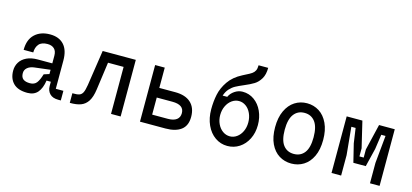

<svg xmlns="http://www.w3.org/2000/svg" viewBox="-64 -1247 3729 1736"><g transform="rotate(15 1800.0 -379.0)"><path d="M541 0H517Q464 0 437 -28Q410 -56 410 -100V-140H370Q359 -66 325.5 -27Q292 12 230 12Q142 12 98.5 -31.5Q55 -75 55 -150Q55 -193 76.5 -228Q98 -263 140.5 -283.5Q183 -304 244 -304H380V-375Q380 -419 357 -440.5Q334 -462 294 -462Q238 -462 213 -432Q188 -402 188 -355H98Q98 -451 151.5 -501.5Q205 -552 294 -552Q378 -552 424 -502Q470 -452 470 -355V-90H541ZM330 -188 380 -204V-244L231 -226Q192 -221 168.5 -201Q145 -181 145 -150Q145 -112 166.5 -95Q188 -78 230 -78Q272 -78 293 -105.5Q314 -133 330 -188Z M741 -198 791 -530H1101V0H1011V-440H865L829 -180Q819 -108 794 -69Q769 -30 728.5 -14.5Q688 1 625 0V-90Q668 -89 689 -96Q710 -103 721.5 -125.5Q733 -148 741 -198Z M1628 -172Q1628 -211 1600.5 -230.5Q1573 -250 1519 -250H1372V-90H1519Q1572 -90 1600 -111Q1628 -132 1628 -172ZM1521 0H1282V-530H1372V-340H1521Q1616 -340 1667 -293.5Q1718 -247 1718 -161Q1718 -78 1666 -39Q1614 0 1521 0Z M2230 -246Q2230 -292 2212.5 -330.5Q2195 -369 2165 -390.5Q2135 -412 2100 -412Q2064 -412 2033.5 -390Q2003 -368 1985 -330Q1967 -292 1967 -246Q1967 -201 1985 -163Q2003 -125 2033.5 -103.5Q2064 -82 2100 -82Q2135 -82 2165 -103.5Q2195 -125 2212.5 -162.5Q2230 -200 2230 -246ZM1875 -276Q1875 -348 1888.5 -413.5Q1902 -479 1944.5 -541Q1987 -603 2067 -644L2092 -657Q2131 -676 2149 -688.5Q2167 -701 2176.5 -719.5Q2186 -738 2186 -770H2276Q2276 -707 2252 -667Q2228 -627 2194 -606Q2160 -585 2105 -562Q2058 -542 2031 -527.5Q2004 -513 1980 -487Q1956 -461 1943 -421H1986Q2001 -455 2035.5 -478.5Q2070 -502 2110 -502Q2171 -502 2219 -467.5Q2267 -433 2293.5 -374.5Q2320 -316 2320 -246Q2320 -173 2291 -115Q2262 -57 2212 -24.5Q2162 8 2100 8Q2037 8 1985.5 -28Q1934 -64 1904.5 -128.5Q1875 -193 1875 -276Z M2700 -462Q2637 -462 2601 -414.5Q2565 -367 2565 -269Q2565 -171 2601 -124.5Q2637 -78 2700 -78Q2763 -78 2799 -124.5Q2835 -171 2835 -269Q2835 -367 2799 -414.5Q2763 -462 2700 -462ZM2700 -552Q2763 -552 2814 -519.5Q2865 -487 2895 -423Q2925 -359 2925 -269Q2925 -177 2895 -114Q2865 -51 2814 -19.5Q2763 12 2700 12Q2637 12 2586 -19.5Q2535 -51 2505 -114Q2475 -177 2475 -269Q2475 -359 2505 -423Q2535 -487 2586 -519.5Q2637 -552 2700 -552Z M3075 -530H3222L3280 -286V-210H3320V-286L3378 -530H3525V0H3435V-191L3460 -450H3420L3400 -312L3358 -140H3242L3200 -311L3180 -450H3140L3165 -191V0H3075Z"/></g></svg>

Font: Fliege Mono Thin
Style: Regular
Weight: 100
Version: Version 0.020;Glyphs 3.3 (3306)